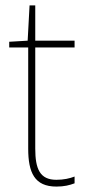

<svg xmlns="http://www.w3.org/2000/svg" viewBox="-20 -678 319 708"><path d="M188 -15C127 -15 110 -55 110 -130V-503H255V-528H110V-658H89L82 -528L14 -524V-503H84V-130C84 -42 107 10 188 10C217 10 236 5 255 -2V-27C237 -20 215 -15 188 -15Z"/></svg>

Font: Noto Sans Arabic UI SmCn Th
Style: Regular
Weight: 100
Width: 4
Designer: Monotype Design Team, Nadine Chahine and Nizar Qandah
Foundry: Monotype Imaging Inc.
Version: Version 2.010